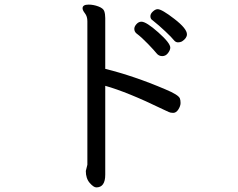

<svg xmlns="http://www.w3.org/2000/svg" viewBox="-20 -752 1040 839"><path d="M576.2 -606Q566.9 -613.8 566.9 -626Q566.9 -636.2 576.4 -646.7Q585.9 -657.2 598.1 -657.2Q619.1 -657.2 671.6 -610.6Q724.1 -564 724.1 -543.9Q724.1 -533.2 714.1 -520Q704.1 -506.8 689 -506.8Q673.8 -506.8 664.3 -518.8Q654.8 -530.8 627 -559.8Q599.1 -588.9 576.2 -606ZM757.8 -566.9Q747.1 -566.9 739 -577.4Q731 -587.9 702.9 -614.5Q674.8 -641.1 647 -663.1Q637.2 -668.9 637.2 -681.2Q637.2 -691.9 648.2 -701.9Q659.2 -711.9 668.9 -711.9Q687 -711.9 741.9 -669.4Q796.9 -627 796.9 -602.1Q796.9 -585 774.9 -570.8Q767.1 -566.9 757.8 -566.9ZM400.9 66.9Q389.2 66.9 372.1 47.4Q355 27.8 355 -4.9L361.8 -32.2V-659.2Q361.8 -680.2 351.3 -693.6Q340.8 -707 340.8 -715.8Q340.8 -731.9 367.2 -731.9Q388.2 -731.9 409.7 -723.9Q431.2 -715.8 435.5 -703.4Q439.9 -690.9 439.9 -672.9V-451.2Q565.9 -419.9 702.1 -361.8Q759.8 -337.9 766.1 -321.8Q769 -314 769 -301.8Q769 -289.1 759.5 -273.9Q750 -258.8 736.8 -258.8Q725.1 -258.8 717.5 -262.5Q710 -266.1 690.9 -274.9Q536.1 -350.1 439.9 -377V11.2Q439.9 66.9 400.9 66.9Z"/></svg>

Font: LXGW WenKai Screen
Style: Regular
Weight: 400
Designer: LXGW / Fontworks Inc.
Foundry: LXGW / Fontworks Inc.
Version: Version 1.510;January 18,2025